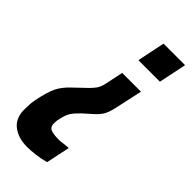

<svg xmlns="http://www.w3.org/2000/svg" viewBox="-265 -556 788 788"><g transform="rotate(45 129.0 -162.0)"><path d="M148 -389 173 -510H298L273 -389ZM-40 85Q-40 51 -36 30Q-24 -31 -10 -59.5Q4 -88 33 -115L80 -160Q104 -183 111.5 -197Q119 -211 125 -243L138 -305H247L223 -195Q215 -156 205 -138.5Q195 -121 176 -104L139 -71Q118 -51 107.5 -36Q97 -21 91 5Q86 23 86 38Q86 60 101 66.5Q116 73 149 73Q157 73 178 70Q183 70 201 68L179 172Q154 179 125.5 182.5Q97 186 76 186Q26 186 -7 161Q-40 136 -40 85Z"/></g></svg>

Font: Saira Ultra Condensed ExtraBold
Style: Italic
Weight: 800
Width: 1
Italic angle: -12°
Designer: Hector Gatti with collaboration of the Omnibus-Type team
Foundry: Omnibus-Type
Version: Version 1.001; ttfautohint (v1.8)